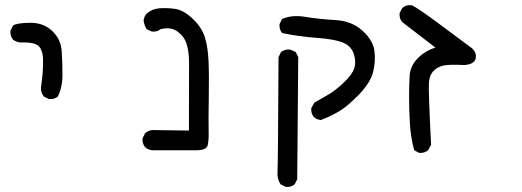

<svg xmlns="http://www.w3.org/2000/svg" viewBox="-20 -470 2040 750"><path d="M171 -83 151 -93Q139 -109 140 -128Q144 -155 146.5 -183.5Q149 -212 148 -242Q147 -272 132 -289Q117 -306 59 -304Q43 -306 31 -315Q19 -329 21 -351L31 -370Q43 -380 96 -381Q149 -382 183.5 -349.5Q218 -317 221 -270.5Q224 -224 224 -177Q224 -130 206 -93Q192 -81 171 -83Z M574 117Q558 115 547 105Q535 91 537 70L547 50Q559 40 574 38L718 40Q719 -188 718.5 -228.5Q718 -269 709 -298Q700 -327 674 -346.5Q648 -366 607 -356Q593 -344 572 -347L553 -356Q543 -372 541 -390Q543 -406 553 -417Q574 -435 601.5 -437.5Q629 -440 663 -435.5Q697 -431 733 -396.5Q769 -362 780.5 -324Q792 -286 794.5 -233Q797 -180 795.5 -86.5Q794 7 795 41.5Q796 76 791.5 96.5Q787 117 746.5 117Q706 117 574 117Z M1096 260 1076 250Q1062 229 1064 201.5Q1066 174 1068 -247L1078 -267Q1094 -279 1115 -276L1135 -267L1145 -247L1141 230L1131 250Q1117 262 1096 260ZM1233 -1Q1217 -3 1206 -13Q1194 -27 1196 -48L1208 -69Q1235 -85 1262.5 -100.5Q1290 -116 1323 -147.5Q1356 -179 1364 -204Q1372 -229 1362 -259.5Q1352 -290 1320 -303.5Q1288 -317 1218 -322Q1148 -327 1082 -341Q1070 -355 1072 -376L1082 -396Q1119 -412 1167 -405Q1228 -395 1291 -391.5Q1354 -388 1395.5 -350.5Q1437 -313 1442.5 -272Q1448 -231 1437.5 -189Q1427 -147 1382 -100.5Q1337 -54 1303.5 -34.5Q1270 -15 1233 -1Z M1617 127 1598 117Q1584 66 1581 11Q1578 -44 1578 -88Q1578 -132 1580 -172Q1582 -212 1611.5 -242Q1641 -272 1681 -284L1551 -384Q1539 -398 1541 -419L1551 -438Q1567 -453 1590 -449Q1619 -434 1700.5 -373Q1782 -312 1823 -282Q1843 -264 1838 -241.5Q1833 -219 1794 -216Q1733 -219 1710.5 -213.5Q1688 -208 1673 -192.5Q1658 -177 1655.5 -148Q1653 -119 1664 96L1652 117Q1638 129 1617 127Z"/></svg>

Font: NaniFont Regular
Style: Regular
Weight: 400
Designer: Nanigashitei
Version: Version 1.036